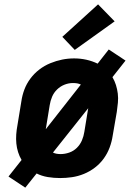

<svg xmlns="http://www.w3.org/2000/svg" viewBox="-20 -809 640 881"><path d="M96 52 19 1 79 -75Q69 -92 63 -111Q57 -130 55 -150.5Q53 -171 54.5 -192Q56 -213 60 -234L78 -344Q82 -372 92 -398.5Q102 -425 119.5 -448.5Q137 -472 160.5 -490Q184 -508 211 -519Q238 -530 265 -535.5Q292 -541 320 -541Q349 -541 376 -535Q403 -529 428 -517L479 -582L556 -531L496 -455Q506 -438 512 -419Q518 -400 520.5 -379.5Q523 -359 521 -338Q519 -317 516 -296L497 -186Q493 -159 483 -132Q473 -105 456 -81.5Q439 -58 415.5 -40Q392 -22 365 -11Q338 0 310.5 4Q283 8 256 8Q227 8 199.5 3.5Q172 -1 148 -13ZM190 -216 351 -421Q343 -425 334 -426.5Q325 -428 315 -428Q295 -428 276 -420.5Q257 -413 242 -398.5Q227 -384 219 -365Q211 -346 208 -326L190 -216Q190 -216 190 -216Q190 -216 190 -216ZM258 -102Q278 -102 298 -109Q318 -116 333 -131Q348 -146 356 -165Q364 -184 367 -204L385 -314Q385 -314 385.5 -314Q386 -314 386 -314L223 -109Q231 -105 240 -103.5Q249 -102 258 -102ZM323 -580 266 -640 430 -789 506 -711Z"/></svg>

Font: Iosevka Curly Slab XBdExObl
Style: Regular
Weight: 800
Width: 7
Italic angle: -9°
Monospace: yes
Designer: Belleve Invis
Foundry: Belleve Invis
Version: Version 11.1.0; ttfautohint (v1.8.3)